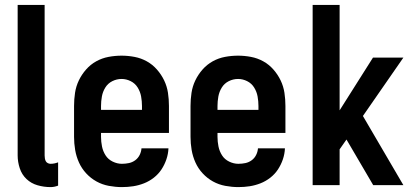

<svg xmlns="http://www.w3.org/2000/svg" viewBox="-20 -755 1703 783"><path d="M186 8Q159 8 133 0.5Q107 -7 88 -25Q69 -43 60.5 -69Q52 -95 52 -121V-735H162V-121Q162 -115 163 -109Q164 -103 166.5 -98Q169 -93 174.5 -90Q180 -87 186 -87Q194 -87 201.5 -88.5Q209 -90 217 -93V2Q209 5 201.5 6.5Q194 8 186 8Z M477 8Q451 8 424 3Q397 -2 373.5 -15Q350 -28 331.5 -48Q313 -68 302 -92.5Q291 -117 286.5 -143.5Q282 -170 282 -197V-323Q282 -350 286 -376.5Q290 -403 301.5 -427Q313 -451 331 -471.5Q349 -492 372.5 -505Q396 -518 422.5 -523Q449 -528 476 -528Q502 -528 528.5 -523Q555 -518 578.5 -505Q602 -492 620 -471.5Q638 -451 649.5 -427Q661 -403 665 -376.5Q669 -350 669 -323V-213H392V-197Q392 -177 396 -157.5Q400 -138 410.5 -121.5Q421 -105 439.5 -96Q458 -87 477 -87Q492 -87 506 -90Q520 -93 531.5 -101.5Q543 -110 549.5 -123Q556 -136 557 -150H667Q666 -127 658.5 -105Q651 -83 638.5 -64Q626 -45 607.5 -30.5Q589 -16 567.5 -7.5Q546 1 523.5 4.5Q501 8 477 8ZM559 -307V-323Q559 -342 555.5 -361.5Q552 -381 541.5 -398Q531 -415 513 -424Q495 -433 476 -433Q456 -433 438 -424Q420 -415 409.5 -398Q399 -381 395.5 -361.5Q392 -342 392 -323V-307Z M952 8Q926 8 899 3Q872 -2 848.5 -15Q825 -28 806.5 -48Q788 -68 777 -92.5Q766 -117 761.5 -143.5Q757 -170 757 -197V-323Q757 -350 761 -376.5Q765 -403 776.5 -427Q788 -451 806 -471.5Q824 -492 847.5 -505Q871 -518 897.5 -523Q924 -528 951 -528Q977 -528 1003.5 -523Q1030 -518 1053.5 -505Q1077 -492 1095 -471.5Q1113 -451 1124.5 -427Q1136 -403 1140 -376.5Q1144 -350 1144 -323V-213H867V-197Q867 -177 871 -157.5Q875 -138 885.5 -121.5Q896 -105 914.5 -96Q933 -87 952 -87Q967 -87 981 -90Q995 -93 1006.5 -101.5Q1018 -110 1024.5 -123Q1031 -136 1032 -150H1142Q1141 -127 1133.5 -105Q1126 -83 1113.5 -64Q1101 -45 1082.5 -30.5Q1064 -16 1042.5 -7.5Q1021 1 998.5 4.5Q976 8 952 8ZM1034 -307V-323Q1034 -342 1030.5 -361.5Q1027 -381 1016.5 -398Q1006 -415 988 -424Q970 -433 951 -433Q931 -433 913 -424Q895 -415 884.5 -398Q874 -381 870.5 -361.5Q867 -342 867 -323V-307Z M1255 0V-735H1365V-305L1501 -520H1625L1460 -282L1625 0H1502L1393 -186L1365 -146V0Z"/></svg>

Font: Iosevka QP
Style: Bold
Weight: 700
Designer: Belleve Invis
Foundry: Belleve Invis
Version: Version 20.0.0; ttfautohint (v1.8.4)